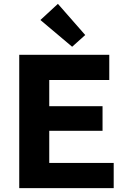

<svg xmlns="http://www.w3.org/2000/svg" viewBox="-20 -978 646 998"><path d="M80 0V-693H548V-562H236V-426H513V-298H236V-131H571V0ZM355 -735 190 -874 281 -958 423 -796Z"/></svg>

Font: Ubuntu Sans ExtraBold
Style: Regular
Weight: 800
Designer: Dalton Maag Ltd
Foundry: Dalton Maag Ltd
Version: Version 1.006; ttfautohint (v1.8.4.7-5d5b)